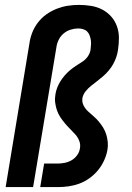

<svg xmlns="http://www.w3.org/2000/svg" viewBox="-20 -763 540 783"><path d="M3 0 100 -586Q103 -608 111.5 -630Q120 -652 135 -671.5Q150 -691 170 -705Q190 -719 212 -727.5Q234 -736 256.5 -739.5Q279 -743 302 -743Q327 -743 351.5 -739Q376 -735 397 -724Q418 -713 433.5 -695.5Q449 -678 457 -655.5Q465 -633 465 -608.5Q465 -584 461 -558Q459 -544 454 -529.5Q449 -515 441.5 -501.5Q434 -488 423.5 -475.5Q413 -463 401 -452.5Q389 -442 376.5 -432.5Q364 -423 351.5 -413Q339 -403 329 -390.5Q319 -378 316 -363Q314 -346 321 -332.5Q328 -319 339.5 -308.5Q351 -298 362.5 -288Q374 -278 383.5 -266.5Q393 -255 401 -242Q409 -229 413.5 -214Q418 -199 419.5 -183Q421 -167 418 -151Q414 -129 404 -107.5Q394 -86 379 -68Q364 -50 344.5 -36Q325 -22 303 -14Q281 -6 259 -3Q237 0 215 0H144L160 -96H215Q229 -96 244 -99Q259 -102 272 -109.5Q285 -117 294.5 -130Q304 -143 306 -158Q309 -174 303 -189Q297 -204 286.5 -215.5Q276 -227 265 -238Q254 -249 244 -261Q234 -273 225.5 -286Q217 -299 212 -314Q207 -329 205 -345Q203 -361 206 -378Q208 -392 213.5 -406Q219 -420 227 -432.5Q235 -445 245 -456.5Q255 -468 266.5 -477.5Q278 -487 290.5 -495Q303 -503 316 -511.5Q329 -520 337.5 -532Q346 -544 349 -558Q350 -569 351 -579Q352 -589 350.5 -599Q349 -609 345.5 -618.5Q342 -628 335.5 -634.5Q329 -641 319 -644Q309 -647 299 -647Q284 -647 268 -642Q252 -637 239.5 -626.5Q227 -616 219.5 -601Q212 -586 210 -570L115 0Z"/></svg>

Font: Iosevka SS04
Style: Bold Italic
Weight: 700
Italic angle: -9°
Monospace: yes
Designer: Belleve Invis
Foundry: Belleve Invis
Version: Version 19.0.0; ttfautohint (v1.8.4)